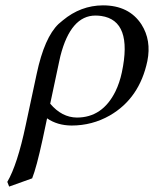

<svg xmlns="http://www.w3.org/2000/svg" viewBox="-20 -459 575 717"><path d="M100.1 207 14.2 237.8 7.3 220.2Q44.9 155.8 75.7 9.8L117.2 -184.1Q146 -319.3 198.7 -369.6Q205.6 -376 214.4 -382.8Q281.2 -438.5 364.3 -439Q461.9 -439 508.3 -367.7Q545.9 -308.6 530.3 -231Q501 -91.8 390.1 -27.8Q324.2 9.8 247.1 9.8Q193.8 9.3 155.8 -17.1L139.2 61Q116.2 167 100.1 207ZM435.1 -189Q476.1 -382.3 357.9 -399.4Q347.2 -400.9 336.4 -400.9Q244.1 -400.9 205.6 -250Q202.6 -238.8 200.7 -228L167.5 -71.8Q210.9 -20.5 267.1 -20Q362.8 -20 411.1 -117.7Q426.8 -149.9 435.1 -189Z"/></svg>

Font: Linux Biolinum Capitals O
Style: Italic Samll Caps
Weight: 400
Italic angle: -12°
Designer: Philipp H. Poll
Foundry: Philipp H. Poll
Version: Version 0.6.2